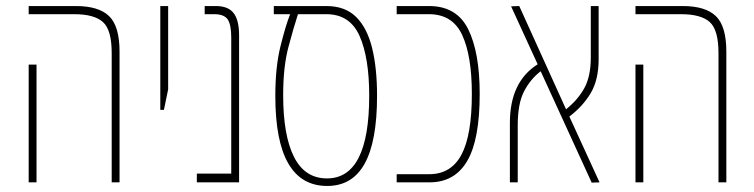

<svg xmlns="http://www.w3.org/2000/svg" viewBox="-20 -604 2496 636"><path d="M350 0V-428Q350 -505 321 -531Q292 -557 226 -557H75V-584H231Q307 -584 341.5 -550.5Q376 -517 376 -433V0ZM75 0V-390H101V0Z M511 -240V-584H537V-308L523 -240Z M632 0V-29H746V-479Q746 -523 734 -540Q722 -557 690 -557H658V-584H695Q736 -584 754 -560.5Q772 -537 772 -487V0Z M1064 12Q892 12 892 -286Q892 -382 909 -450.5Q926 -519 941 -557H887V-584H1061Q1123 -584 1159.5 -548Q1196 -512 1212.5 -445.5Q1229 -379 1229 -287Q1229 -136 1188 -62Q1147 12 1064 12ZM1063 -13Q1203 -13 1203 -287Q1203 -413 1171 -485Q1139 -557 1061 -557H967Q953 -514 935.5 -448.5Q918 -383 918 -289Q918 -155 954 -84Q990 -13 1063 -13Z M1294 0V-27H1402Q1474 -27 1508.5 -91.5Q1543 -156 1543 -293Q1543 -419 1511 -488Q1479 -557 1401 -557H1294V-584H1401Q1493 -584 1531 -507Q1569 -430 1569 -293Q1569 -141 1527.5 -70.5Q1486 0 1403 0Z M1669 0V-197Q1669 -333 1761 -391L1673 -583L1700 -584L1855 -242Q1894 -273 1915.5 -312Q1937 -351 1937 -413V-584H1963V-408Q1963 -340 1937 -296Q1911 -252 1866 -218L1966 0L1940 1L1771 -368Q1737 -342 1716 -301.5Q1695 -261 1695 -189V0Z M2360 0V-428Q2360 -505 2331 -531Q2302 -557 2236 -557H2085V-584H2241Q2317 -584 2351.5 -550.5Q2386 -517 2386 -433V0ZM2085 0V-390H2111V0Z"/></svg>

Font: Noto Sans Hebrew ExtraCondensed Thin
Style: Regular
Weight: 100
Width: 2
Designer: Monotype Design Team
Foundry: Monotype Imaging Inc.
Version: Version 2.004; ttfautohint (v1.8.4.7-5d5b)